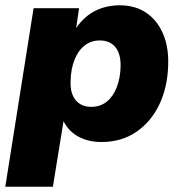

<svg xmlns="http://www.w3.org/2000/svg" viewBox="-33 -526 687 726"><path d="M-13 180 94 -495H266L254 -414H251Q270 -444 296 -465Q322 -486 353.5 -496Q385 -506 419 -506Q478 -506 519.5 -478Q561 -450 583 -399.5Q605 -349 603 -282Q601 -197 569.5 -131Q538 -65 482 -27Q426 11 351 11Q297 11 258 -12.5Q219 -36 202 -80L209 -79L167 180ZM312 -122Q346 -122 370.5 -141.5Q395 -161 408.5 -196Q422 -231 423 -275Q424 -322 403.5 -347.5Q383 -373 344 -373Q311 -373 286.5 -353.5Q262 -334 248.5 -299.5Q235 -265 234 -220Q232 -173 253 -147.5Q274 -122 312 -122Z"/></svg>

Font: Nunito Sans 11pt Black
Style: Italic
Weight: 900
Italic angle: -9°
Version: Version 3.101;gftools[0.9.27]